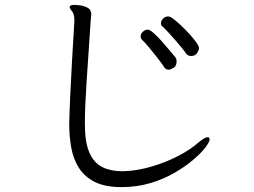

<svg xmlns="http://www.w3.org/2000/svg" viewBox="-20 -740 1040 785"><path d="M488 -40Q541 -42 598 -58.5Q655 -75 706 -101Q757 -127 791 -157Q817 -179 829 -179Q837 -179 837 -170Q837 -160 820 -137.5Q803 -115 771 -87.5Q739 -60 694.5 -34Q650 -8 595 8.5Q540 25 477 25Q410 25 368 4Q326 -17 303 -53Q280 -89 271.5 -135.5Q263 -182 263 -233Q264 -279 267 -346Q270 -413 274.5 -492Q279 -571 284 -652V-658Q284 -683 274.5 -694Q265 -705 265 -712Q265 -714 266 -715Q270 -720 285 -720Q288 -720 304.5 -718.5Q321 -717 337 -709Q353 -701 353 -681Q353 -676 352 -670.5Q351 -665 351 -659Q341 -510 334 -405Q327 -300 327 -237V-233Q327 -158 345.5 -116Q364 -74 398 -57Q432 -40 478 -40ZM794 -543Q794 -536 786 -523.5Q778 -511 761 -511Q748 -511 740 -522Q736 -529 724 -543.5Q712 -558 696.5 -576Q681 -594 666.5 -609.5Q652 -625 643 -633Q638 -637 638 -645Q638 -655 647 -664Q656 -673 668 -673Q677 -673 697 -656.5Q717 -640 739.5 -617Q762 -594 778 -573Q794 -552 794 -543ZM702 -488Q702 -470 689.5 -462.5Q677 -455 669 -455Q658 -455 650 -467Q642 -480 624.5 -502.5Q607 -525 589 -546.5Q571 -568 561 -577Q555 -583 555 -591Q555 -602 564.5 -610.5Q574 -619 584 -619Q592 -619 608.5 -604.5Q625 -590 643 -569.5Q661 -549 676 -531Q691 -513 697 -506Q702 -500 702 -488Z"/></svg>

Font: Moon Stars Kai T HW
Style: Regular
Weight: 400
Designer: GuiWonder
Version: Version 1.101